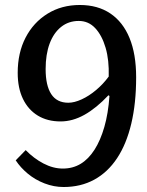

<svg xmlns="http://www.w3.org/2000/svg" viewBox="-20 -736 590 770"><path d="M235 14Q196 14 158.5 -0.5Q121 -15 91.5 -39.5Q62 -64 43 -93L83 -134Q115 -101 154 -80.5Q193 -60 232 -60Q272 -60 303.5 -79Q335 -98 359 -135.5Q383 -173 398.5 -227Q414 -281 419 -351L415 -354Q366 -302 318.5 -275.5Q271 -249 223 -249Q170 -249 131.5 -272.5Q93 -296 72 -339.5Q51 -383 51 -444Q51 -524 82.5 -585Q114 -646 170.5 -681Q227 -716 300 -716Q372 -716 422.5 -682Q473 -648 499.5 -583.5Q526 -519 526 -426Q526 -322 506.5 -240Q487 -158 449.5 -101.5Q412 -45 358 -15.5Q304 14 235 14ZM254 -324Q278 -324 307.5 -337.5Q337 -351 365.5 -375Q394 -399 416 -429Q418 -495 403.5 -544.5Q389 -594 362 -623Q335 -652 296 -652Q255 -652 225 -628Q195 -604 179 -561Q163 -518 163 -459Q163 -393 185.5 -358.5Q208 -324 254 -324Z"/></svg>

Font: Literata Medium
Style: Italic
Weight: 500
Italic angle: -2°
Designer: Latin by Veronika Burian and Jose Scaglione. Greek by Irene Vlachou. Cyrillic by Vera Evstafieva
Foundry: TypeTogether
Version: Version 3.103;gftools[0.9.29]